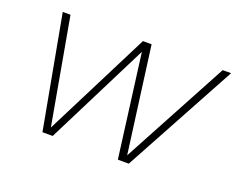

<svg xmlns="http://www.w3.org/2000/svg" viewBox="-86 -639 979 792"><g transform="rotate(20 403.5 -242.5)"><path d="M159 5 68 -490H102L185 -25L420 -490H458L520 -25L770 -490H807L538 5H490L431 -447L204 5Z"/></g></svg>

Font: REM Thin
Style: Italic
Weight: 250
Italic angle: -11°
Designer: Octavio Pardo
Foundry: Ashler Design
Version: Version 1.005;gftools[0.9.28]